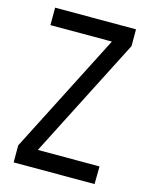

<svg xmlns="http://www.w3.org/2000/svg" viewBox="-108 -769 654 839"><g transform="rotate(15 219.5 -350.0)"><path d="M36 0V-77L314 -621H36V-700H402V-624L124 -80H403L402 0Z"/></g></svg>

Font: Stick No Bills ExtraLight
Style: Regular
Weight: 400
Version: Version 2.000